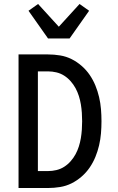

<svg xmlns="http://www.w3.org/2000/svg" viewBox="-20 -943 590 963"><path d="M221 0H73V-670H221Q251 -670 281.5 -665Q312 -660 339 -646.5Q366 -633 389.5 -612.5Q413 -592 430 -567Q447 -542 458.5 -514Q470 -486 477 -456Q484 -426 486.5 -395.5Q489 -365 489 -335Q489 -305 486.5 -274.5Q484 -244 477 -214Q470 -184 458.5 -156Q447 -128 430 -103Q413 -78 389.5 -57.5Q366 -37 339 -23.5Q312 -10 281.5 -5Q251 0 221 0ZM170 -85H221Q242 -85 263 -90Q284 -95 302 -106.5Q320 -118 334.5 -134.5Q349 -151 359 -169.5Q369 -188 375.5 -208.5Q382 -229 385.5 -250Q389 -271 390.5 -292.5Q392 -314 392 -335Q392 -356 390.5 -377.5Q389 -399 385.5 -420Q382 -441 375.5 -461.5Q369 -482 359 -500.5Q349 -519 334.5 -535.5Q320 -552 302 -563.5Q284 -575 263 -580Q242 -585 221 -585H170ZM221 -750 123 -889 171 -923 275 -809 379 -923 427 -889 329 -750Z"/></svg>

Font: Lode Dark
Style: Bold
Weight: 700
Monospace: yes
Designer: Belleve Invis
Foundry: Belleve Invis
Version: Version 29.2.0; ttfautohint (v1.8.3)